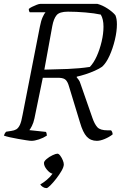

<svg xmlns="http://www.w3.org/2000/svg" viewBox="-26 -724 630 987"><path d="M136 0Q128 0 109 -3Q90 -6 67 -10Q44 -14 24 -18.5Q4 -23 -6 -27Q-2 -40 6 -47L32 -51Q47 -53 57.5 -59Q68 -65 76 -81.5Q84 -98 90 -133L179 -587Q185 -618 193.5 -636.5Q202 -655 208 -661H127Q125 -663 123.5 -667.5Q122 -672 122 -678Q127 -683 139 -689Q151 -695 163 -699.5Q175 -704 181 -704H475Q501 -697 527 -680Q553 -663 567 -646Q571 -637 573 -625.5Q575 -614 575 -599Q575 -563 564.5 -519Q554 -475 537 -437.5Q520 -400 499 -381Q485 -371 461.5 -360.5Q438 -350 413 -342Q388 -334 369 -330L368 -327Q373 -320 378.5 -313.5Q384 -307 389 -290L449 -118Q460 -86 474.5 -70Q489 -54 527 -54H545Q548 -51 550.5 -45.5Q553 -40 553 -33Q535 -19 512 -9.5Q489 0 472 0Q440 0 420 -21.5Q400 -43 385 -95L328 -282Q322 -303 312 -313Q302 -323 279 -324H194L151 -115Q146 -92 138 -76.5Q130 -61 125 -55L210 -46Q212 -44 213.5 -37.5Q215 -31 215 -27Q197 -15 174.5 -7.5Q152 0 136 0ZM202 -366Q261 -367 322.5 -369.5Q384 -372 436 -380Q456 -401 471.5 -435.5Q487 -470 496.5 -510.5Q506 -551 506 -587Q506 -626 492 -649Q460 -656 413 -660Q366 -664 323 -664Q280 -664 265 -646Q250 -628 243 -591ZM213 243Q203 243 194 237Q185 231 181 224Q196 216 214.5 200.5Q233 185 244 169Q230 166 215 148Q200 130 200 114Q200 105 213.5 93.5Q227 82 244 74Q261 66 269 66Q276 66 283.5 76Q291 86 296.5 99Q302 112 302 121Q302 134 290.5 154Q279 174 263 194.5Q247 215 233 229Q219 243 213 243Z"/></svg>

Font: Texturina 72pt 72pt ExtraLight
Style: Italic
Weight: 200
Italic angle: -11°
Designer: Guillermo Torres Carreño
Foundry: Omnibus-Type
Version: Version 1.002; ttfautohint (v1.8.3)